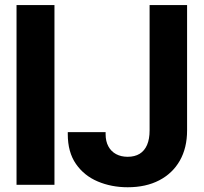

<svg xmlns="http://www.w3.org/2000/svg" viewBox="-20 -748 824 777"><path d="M200.4 -727.5V0H46.9V-727.5ZM496.7 9.8Q431 9.8 375.7 -13.6Q320.4 -36.9 287.4 -84.5Q254.3 -132 254.3 -204.9V-213.3H407.4V-204.9Q407.4 -176.2 418.6 -155.6Q429.7 -135.1 449.8 -124.3Q469.9 -113.5 496.7 -113.5Q525.1 -113.5 545 -125.5Q564.8 -137.6 575.1 -161.4Q585.4 -185.3 585.4 -219.9V-727.5H737.1V-219.9Q737.1 -149.7 707.8 -98Q678.4 -46.4 624.4 -18.3Q570.4 9.8 496.7 9.8Z"/></svg>

Font: Inter Tight
Style: Regular
Weight: 400
Designer: Rasmus Andersson
Foundry: rsms
Version: Version 3.002